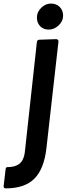

<svg xmlns="http://www.w3.org/2000/svg" viewBox="-91 -809 376 1073"><path d="M47.4 44.4 115.2 -575.2Q117.2 -585.9 127.4 -586.9L222.7 -590.3Q235.8 -589.4 235.8 -577.6L168.5 19Q155.3 135.3 101.1 189.5Q46.9 243.7 -59.1 243.7Q-70.8 243.7 -70.8 231.9L-59.6 136.7Q-58.6 125 -49.8 125Q-4.9 125 18.6 105.2Q42 85.4 47.4 44.4ZM181.6 -643.6Q151.4 -643.6 133.3 -662.6Q115.2 -681.6 115.2 -711.7Q115.2 -741.7 139.4 -765.4Q163.6 -789.1 193.8 -789.1Q224.1 -789.1 242.9 -770Q261.7 -751 261.7 -720.9Q261.7 -690.9 236.8 -667.2Q211.9 -643.6 181.6 -643.6Z"/></svg>

Font: Contrail One
Style: Regular
Weight: 400
Designer: Riccardo De Franceschi
Foundry: Sorkin Type Co.
Version: Version 1.003